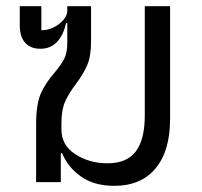

<svg xmlns="http://www.w3.org/2000/svg" viewBox="-20 -590 655 622"><path d="M181 -94H177V0H97V-187Q97 -253 112.5 -287.5Q128 -322 157 -355Q178 -380 188 -399.5Q198 -419 198 -451V-515H194Q185 -475 164 -453.5Q143 -432 111 -432Q79 -432 61.5 -451.5Q44 -471 44 -508V-570H114V-492Q145 -492 171.5 -512.5Q198 -533 198 -556V-570H275V-457Q275 -408 262.5 -379Q250 -350 226 -318Q203 -288 191 -261Q179 -234 179 -190V-171Q179 -119 224.5 -90Q270 -61 328 -61Q391 -61 420 -99.5Q449 -138 449 -216V-570H531V-204Q531 -101 484 -44.5Q437 12 350 12Q285 12 242.5 -18Q200 -48 181 -94Z"/></svg>

Font: Anuphan
Style: Regular
Weight: 400
Designer: Cadson Demak
Version: Version 3.001;July 28, 2024;FontCreator 15.0.0.2974 64-bit